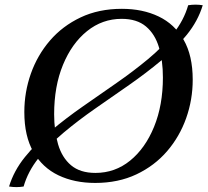

<svg xmlns="http://www.w3.org/2000/svg" viewBox="-20 -752 870 805"><path d="M769 -730Q800 -735 830 -730Q810 -664 763.5 -606.5Q717 -549 654.5 -497Q592 -445 521 -395.5Q450 -346 379.5 -297Q309 -248 247.5 -196.5Q186 -145 141.5 -89Q97 -33 79 30Q49 35 18 30Q38 -36 84.5 -93.5Q131 -151 193.5 -203.5Q256 -256 327 -305.5Q398 -355 468.5 -404Q539 -453 600.5 -504Q662 -555 706.5 -611Q751 -667 769 -730ZM491 -715Q578 -715 645 -683Q712 -651 750 -585Q788 -519 788 -418Q788 -334 760.5 -256.5Q733 -179 680.5 -118Q628 -57 552 -21Q476 15 379 15Q292 15 225 -17Q158 -49 120 -115Q82 -181 82 -282Q82 -366 109.5 -443.5Q137 -521 189.5 -582Q242 -643 318 -679Q394 -715 491 -715ZM380 -27Q462 -27 525.5 -78.5Q589 -130 626 -220.5Q663 -311 663 -427Q663 -498 646.5 -553.5Q630 -609 592 -641Q554 -673 490 -673Q409 -673 345 -621.5Q281 -570 244 -480Q207 -390 207 -273Q207 -203 223.5 -147Q240 -91 278 -59Q316 -27 380 -27Z"/></svg>

Font: Poltawski Nowy
Style: Italic
Weight: 400
Italic angle: -12°
Designer: Adam Pótawski, Mateusz Machalski, Borys Kosmynka, Ania Wieluska
Foundry: Capitalics.wtf
Version: Version 1.001;gftools[0.9.25]